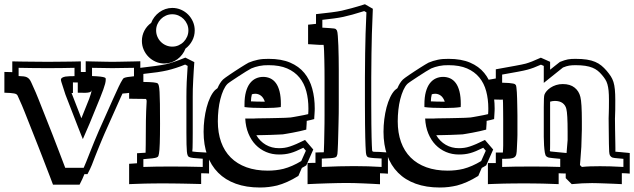

<svg xmlns="http://www.w3.org/2000/svg" viewBox="-74 -773 2936 889"><path d="M257.3 -342.3Q268.6 -313 280 -283.9Q291.5 -254.9 302.7 -225.6Q304.2 -228.5 305.4 -231.4Q306.6 -234.4 307.6 -237.3Q328.1 -287.1 338.9 -315.4Q349.6 -343.8 349.6 -354V-356Q349.1 -352.5 347.4 -349.9Q345.7 -347.2 339.6 -345.5Q333.5 -343.8 320.8 -343.3Q308.1 -342.8 286.1 -343.8V-391.1Q280.3 -391.1 274.7 -391.1Q269 -391.1 263.7 -391.6V-342.3ZM171.4 82Q165 64.9 157 43.9Q148.9 22.9 140.1 0.2Q131.3 -22.5 122.3 -46.1Q113.3 -69.8 104.5 -91.8Q88.9 -131.3 72.3 -173.3Q55.7 -215.3 40 -254.9Q35.6 -266.1 27.8 -284.7Q20 -303.2 7.8 -329.6Q5.9 -334 2.2 -336.4Q-1.5 -338.9 -8.5 -340.3Q-15.6 -341.8 -26.6 -342.5Q-37.6 -343.3 -53.7 -343.8V-439.9Q-45.4 -439.5 -36.1 -439.5Q-26.9 -439.5 -17.1 -439V-488.8Q0.5 -488.3 22.2 -488Q43.9 -487.8 66.4 -487.5Q88.9 -487.3 110.1 -487.1Q131.3 -486.8 147.9 -486.8Q163.6 -486.8 183.6 -487.1Q203.6 -487.3 224.6 -487.5Q245.6 -487.8 265.4 -488Q285.2 -488.3 300.3 -488.8V-439.9Q305.7 -439.5 311.3 -439.5Q316.9 -439.5 322.8 -439.5V-489.3Q335.4 -488.8 352.3 -488.5Q369.1 -488.3 386.5 -487.8Q403.8 -487.3 419.7 -487.1Q435.5 -486.8 446.3 -486.8Q457 -486.8 473.1 -487.1Q489.3 -487.3 507.1 -487.8Q524.9 -488.3 543 -488.5Q561 -488.8 575.7 -489.3V-393.6Q563 -392.1 554.2 -391.1Q545.4 -390.1 539.1 -389.6V-344.7Q521.5 -342.3 510.5 -341.3Q499.5 -340.3 493.2 -339.8Q489.3 -331.5 484.9 -322Q480.5 -312.5 475.6 -301.3Q459.5 -264.6 442.9 -228Q426.3 -191.4 410.2 -154.8Q405.3 -143.1 399.4 -129.4Q393.6 -115.7 387.9 -101.8Q382.3 -87.9 376.7 -74.2Q371.1 -60.5 366.2 -47.9Q358.4 -26.9 351.1 -8.8Q343.8 9.3 331.1 33.2H316.9Q312.5 44.4 307.1 56.2Q301.8 67.9 294.4 82ZM313.5 3.9Q317.4 -3.9 325 -23.2Q332.5 -42.5 342.3 -66.9Q352.1 -91.3 362.8 -117.9Q373.5 -144.5 383.3 -166.5L448.7 -313Q481 -385.7 491.2 -400.9Q494.1 -405.3 495.6 -408Q497.1 -410.6 502 -412.6Q506.8 -414.6 516.8 -416.3Q526.9 -418 546.4 -419.9V-459Q488.8 -457.5 446.3 -457.5Q402.8 -457.5 352.1 -459V-420.9Q378.4 -419.9 391.6 -418.2Q404.8 -416.5 410.2 -414.3Q415.5 -412.1 415.5 -409.2Q415.5 -406.2 415.5 -402.8Q415.5 -389.2 404.3 -358.4Q393.1 -327.6 371.1 -274.9L341.3 -202.1L309.6 -128.9Q307.1 -135.3 301.3 -149.2Q295.4 -163.1 287.1 -185.1L229 -335L210 -394L208 -402.8Q208 -409.7 214.1 -413.3Q220.2 -417 229.5 -418.5Q238.8 -419.9 250 -420.2Q261.2 -420.4 271 -420.4V-459Q210.4 -457.5 147.9 -457.5Q82 -457.5 12.2 -459V-420.9Q25.4 -420.4 34.7 -419.4Q43.9 -418.5 50.5 -415.3Q57.1 -412.1 62 -406.2Q66.9 -400.4 71.3 -390.1Q83.5 -363.8 91.6 -344.7Q99.6 -325.7 104 -314.5L168.5 -151.4Q185.5 -106.9 200.4 -68.6Q215.3 -30.3 228 3.9Z M723.6 -736.3Q745.1 -736.3 764.2 -728Q783.2 -719.7 797.4 -705.3Q811.5 -690.9 819.6 -672.1Q827.6 -653.3 827.6 -632.3Q827.6 -606.4 815.9 -584.5Q804.2 -562.5 784.7 -547.9Q779.3 -533.2 769.5 -520.5Q759.8 -507.8 747.1 -498.5Q734.4 -489.3 719.2 -484.1Q704.1 -479 687 -479Q665.5 -479 646.7 -487.3Q627.9 -495.6 613.8 -509.8Q599.6 -523.9 591.3 -543Q583 -562 583 -583.5Q583 -608.9 594.5 -630.9Q606 -652.8 626 -667Q631.3 -681.6 641.1 -694.3Q650.9 -707 663.6 -716.3Q676.3 -725.6 691.7 -731Q707 -736.3 723.6 -736.3ZM523.9 -14.6Q535.2 -15.6 544.4 -15.9Q553.7 -16.1 560.5 -17.1V-63.5Q573.2 -64.5 582.8 -64.9Q592.3 -65.4 600.1 -65.9Q600.6 -82.5 600.8 -103.8Q601.1 -125 601.1 -151.4Q601.1 -189 601.6 -215.3Q602.1 -241.7 602.8 -259.3Q603.5 -276.9 604.2 -287.1Q605 -297.4 605 -303Q605 -308.6 604 -311Q603 -313.5 601.1 -314.9Q594.7 -314.9 574.7 -315.2Q554.7 -315.4 523.9 -315.9V-408.2Q533.7 -409.2 543 -410.2Q552.2 -411.1 560.5 -412.1V-457Q660.2 -468.3 694.3 -475.6Q711.4 -479.5 733.4 -487.1Q755.4 -494.6 784.2 -506.3L825.7 -485.4Q824.2 -466.3 823 -445.1Q821.8 -423.8 820.6 -402.6Q819.3 -381.3 818.8 -361.3Q818.4 -341.3 818.4 -324.7V-158.7Q818.4 -131.8 818.1 -114.7Q817.9 -97.7 817.6 -88.1Q817.4 -78.6 816.7 -75.4Q815.9 -72.3 814.5 -72.8Q817.4 -70.8 837.4 -69.3Q857.4 -67.9 894 -65.9V30.3Q885.7 29.8 876.5 29.5Q867.2 29.3 857.4 29.3V79.1Q839.8 78.6 817.1 78.1Q794.4 77.6 770.3 77.1Q746.1 76.7 721.9 76.4Q697.8 76.2 677.2 76.2Q659.7 76.2 638.4 76.4Q617.2 76.7 596.2 77.1Q575.2 77.6 556.2 78.4Q537.1 79.1 523.9 79.6ZM589.8 0Q616.7 -1 647.7 -1.5Q678.7 -2 713.9 -2Q755.4 -2 792.5 -1.5Q829.6 -1 864.7 0V-38.1Q838.4 -39.6 822.8 -41.3Q807.1 -43 800.8 -46.4Q797.4 -48.3 794.9 -53.7Q792.5 -59.1 791.3 -71.5Q790 -84 789.6 -105Q789.1 -126 789.1 -158.7V-324.7Q789.1 -391.6 794.9 -467.8L783.2 -474.1Q760.7 -464.8 740.2 -458.3Q719.7 -451.7 701.2 -447.3Q682.6 -442.9 654.8 -438.7Q627 -434.6 589.8 -430.7V-393.6Q648.4 -393.1 656.2 -386.7Q659.2 -384.3 661.4 -376Q663.6 -367.7 664.8 -347.4Q666 -327.1 666.5 -292Q667 -256.8 667 -200.2Q667 -144 665.8 -109.4Q664.6 -74.7 662.1 -62Q660.6 -55.2 659.4 -51Q658.2 -46.9 651.9 -44.2Q645.5 -41.5 631.3 -39.8Q617.2 -38.1 589.8 -36.1ZM723.6 -707Q708 -707 694.3 -700.9Q680.7 -694.8 670.7 -684.6Q660.6 -674.3 654.8 -660.9Q648.9 -647.5 648.9 -632.3Q648.9 -616.7 654.8 -603Q660.6 -589.4 670.9 -579.1Q681.2 -568.8 694.8 -563Q708.5 -557.1 723.6 -557.1Q739.3 -557.1 752.9 -563.2Q766.6 -569.3 776.6 -579.6Q786.6 -589.8 792.5 -603.5Q798.3 -617.2 798.3 -632.3Q798.3 -647.5 792.5 -660.9Q786.6 -674.3 776.6 -684.6Q766.6 -694.8 752.9 -700.9Q739.3 -707 723.6 -707Z M1087.9 -303.7Q1112.8 -302.2 1152.3 -302.2Q1145.5 -321.8 1133.8 -330.3Q1122.1 -338.9 1107.9 -338.9Q1100.6 -338.9 1092.3 -336.4Q1088.4 -321.8 1087.9 -303.7ZM1376.5 -80.6 1344.2 -7.3Q1338.9 -3.9 1333.7 -1Q1328.6 2 1323.7 4.4L1307.6 41.5Q1280.8 58.1 1256.1 69.1Q1231.4 80.1 1209 85.9Q1190.4 90.3 1170.7 92.8Q1150.9 95.2 1129.4 95.2Q1066.4 95.2 1017.8 77.6Q969.2 60.1 936 26.6Q902.8 -6.8 885.7 -54.7Q868.7 -102.5 868.7 -162.6Q868.7 -191.4 872.3 -220.7Q876 -250 882.8 -275.9Q889.6 -301.8 899.7 -322.8Q909.7 -343.8 921.9 -356Q924.3 -358.4 933.1 -364.7Q938.5 -377.4 944.8 -387.5Q951.2 -397.5 958.5 -404.8Q960.9 -407.2 969.2 -413.3Q977.5 -419.4 988.8 -427Q1000 -434.6 1013.4 -443.4Q1026.9 -452.1 1039.1 -460Q1051.3 -467.8 1061.5 -473.9Q1071.8 -480 1077.1 -482.9Q1097.7 -491.7 1120.1 -496.3Q1142.6 -501 1169.9 -500.5Q1228.5 -500.5 1269.3 -483.2Q1310.1 -465.8 1335.2 -435.1Q1360.4 -404.3 1371.8 -362.3Q1383.3 -320.3 1383.3 -271Q1383.3 -267.6 1383.1 -260.5Q1382.8 -253.4 1382.3 -245.8Q1381.8 -238.3 1381.3 -231.4Q1380.9 -224.6 1380.9 -221.7Q1365.7 -217.3 1346.2 -213.4Q1346.2 -208.5 1345.9 -202.4Q1345.7 -196.3 1345.2 -190.4Q1344.7 -184.6 1344.5 -179.9Q1344.2 -175.3 1344.2 -172.9Q1331.1 -169.4 1314 -165.5Q1296.9 -161.6 1280.8 -158.7Q1264.6 -155.8 1252 -153.6Q1239.3 -151.4 1235.4 -150.9Q1226.1 -150.4 1211.2 -149.7Q1196.3 -148.9 1179.4 -148.4Q1162.6 -147.9 1145 -147.5Q1127.4 -147 1112.8 -147Q1129.9 -118.2 1157 -102.5Q1184.1 -86.9 1217.8 -86.9Q1231 -86.9 1242.9 -88.6Q1254.9 -90.3 1268.3 -94.7Q1281.7 -99.1 1298.6 -106.4Q1315.4 -113.8 1338.4 -125ZM1226.1 -277.3Q1197.8 -272.9 1154.3 -272.9Q1086.9 -272.9 1058.1 -277.3V-289.1Q1058.1 -323.2 1064.7 -347.4Q1071.3 -371.6 1083 -387Q1094.7 -402.3 1110.6 -409.7Q1126.5 -417 1144.5 -417Q1162.1 -417 1177.2 -410.2Q1192.4 -403.3 1203.4 -388.4Q1214.4 -373.5 1220.5 -349.4Q1226.6 -325.2 1226.6 -290Q1226.6 -287.1 1226.3 -283.9Q1226.1 -280.8 1226.1 -277.3ZM1330.6 -88.9Q1311.5 -79.6 1297.1 -73.5Q1282.7 -67.4 1270 -64Q1257.3 -60.5 1245.1 -59.1Q1232.9 -57.6 1217.8 -57.6Q1185.5 -57.6 1158 -69.3Q1130.4 -81.1 1109.6 -102.5Q1088.9 -124 1076.2 -154.8Q1063.5 -185.5 1061.5 -224.1H1093.8Q1097.7 -224.1 1101.1 -224.1Q1104.5 -224.1 1107.9 -224.6Q1107.9 -224.6 1116.9 -224.9Q1126 -225.1 1140.9 -225.3Q1155.8 -225.6 1174.3 -225.8Q1192.9 -226.1 1210.9 -226.6Q1229 -227.1 1245.1 -227.5Q1261.2 -228 1271 -229Q1274.4 -229.5 1284.9 -231.2Q1295.4 -232.9 1308.1 -235.4Q1320.8 -237.8 1333.3 -240.2Q1345.7 -242.7 1353 -244.6Q1353.5 -251 1353.8 -257.6Q1354 -264.2 1354 -271Q1354 -314 1344.2 -350.6Q1334.5 -387.2 1312.5 -414.1Q1290.5 -440.9 1255.6 -456.1Q1220.7 -471.2 1169.9 -471.2Q1146.5 -471.7 1126.5 -467.5Q1106.4 -463.4 1089.4 -456.1Q1081.5 -452.1 1064.7 -441.7Q1047.9 -431.2 1029.8 -419.4Q1011.7 -407.7 997.1 -397.7Q982.4 -387.7 979 -384.3Q968.8 -374 960.4 -355.5Q952.1 -336.9 946.3 -314Q940.4 -291 937.5 -264.4Q934.6 -237.8 934.6 -211.4Q934.6 -158.2 949.7 -115.7Q964.8 -73.2 994.4 -43.7Q1023.9 -14.2 1067.1 1.5Q1110.4 17.1 1166 17.1Q1204.1 17.1 1238.3 8.8Q1258.8 3.4 1279.3 -5.6Q1299.8 -14.6 1320.8 -27.3L1342.3 -75.2Z M1722.2 31.2Q1713.9 30.3 1704.8 30Q1695.8 29.8 1685.5 29.3V80.1Q1670.4 79.1 1650.1 78.1Q1629.9 77.1 1608.6 76.2Q1587.4 75.2 1566.7 74.7Q1545.9 74.2 1528.8 74.2Q1512.2 74.2 1489.7 74.7Q1467.3 75.2 1443.1 75.9Q1418.9 76.7 1394.8 77.6Q1370.6 78.6 1350.1 79.6V-18.1Q1361.3 -18.6 1370.6 -18.8Q1379.9 -19 1386.7 -19V-66.9Q1398.9 -67.4 1408.4 -67.6Q1418 -67.9 1425.3 -67.9Q1426.3 -86.9 1426.8 -109.9Q1427.2 -132.8 1427.7 -156.2Q1428.2 -179.7 1428.5 -201.7Q1428.7 -223.6 1428.7 -240.7V-401.9Q1428.7 -423.8 1428.5 -448.7Q1428.2 -473.6 1427.7 -496.3Q1427.2 -519 1426.5 -537.6Q1425.8 -556.2 1424.3 -565.4Q1423.8 -564.9 1403.8 -565.4Q1401.4 -565.4 1394.3 -565.9Q1387.2 -566.4 1379.2 -566.9Q1371.1 -567.4 1363.5 -567.9Q1356 -568.4 1352.5 -568.4V-658.7Q1362.3 -659.7 1371.6 -660.6Q1380.9 -661.6 1389.2 -662.6V-707.5Q1430.7 -711.9 1460.7 -715.8Q1490.7 -719.7 1508.8 -723.6Q1527.8 -728 1554.2 -735.1Q1580.6 -742.2 1615.7 -753.4L1652.3 -732.4L1647.9 -616.2Q1647 -575.7 1646 -524.2Q1645 -472.7 1645 -413.6V-288.6Q1645 -233.9 1645.5 -197.5Q1646 -161.1 1646.5 -137.7Q1647 -114.3 1647.7 -100.8Q1648.4 -87.4 1648.9 -78.6Q1649.4 -73.7 1651.1 -72Q1652.8 -70.3 1660.2 -70.1Q1667.5 -69.8 1681.9 -69.6Q1696.3 -69.3 1722.2 -66.9ZM1692.9 -39.1Q1669.4 -40 1657.5 -41Q1645.5 -42 1643.1 -42.5Q1637.7 -43.5 1633.5 -44.2Q1629.4 -44.9 1626.5 -47.9Q1623.5 -50.8 1621.8 -57.4Q1620.1 -64 1619.6 -76.7Q1619.1 -85.4 1618.4 -99.4Q1617.7 -113.3 1617.2 -137Q1616.7 -160.6 1616.2 -197.3Q1615.7 -233.9 1615.7 -288.6V-413.6Q1615.7 -475.1 1616.7 -525.4Q1617.7 -575.7 1618.7 -617.2L1622.6 -715.8L1612.3 -721.7Q1581.5 -711.9 1557.4 -705.3Q1533.2 -698.7 1515.1 -694.8Q1497.1 -690.9 1473.1 -687.7Q1449.2 -684.6 1418.5 -681.2V-645Q1440.9 -643.6 1453.4 -642.8Q1465.8 -642.1 1472.4 -641.1Q1479 -640.1 1481.4 -637.9Q1483.9 -635.7 1486.3 -631.3Q1488.8 -625.5 1490.2 -606.4Q1491.7 -587.4 1492.7 -561.5Q1493.7 -535.6 1494.1 -506.3Q1494.6 -477.1 1494.6 -450.7V-289.6Q1494.6 -271.5 1494.4 -248.3Q1494.1 -225.1 1493.4 -200.4Q1492.7 -175.8 1492.2 -151.9Q1491.7 -127.9 1491 -108.4Q1490.2 -88.9 1489.5 -75.7Q1488.8 -62.5 1488.3 -59.6Q1486.8 -53.2 1484.9 -49.3Q1482.9 -45.4 1476.1 -43.5Q1469.2 -41.5 1455.3 -40.5Q1441.4 -39.6 1416 -38.6V0Q1457.5 -2 1494.6 -2.9Q1531.7 -3.9 1565.4 -3.9Q1599.1 -3.9 1630.6 -2.9Q1662.1 -2 1692.9 0Z M1920.9 -303.7Q1945.8 -302.2 1985.4 -302.2Q1978.5 -321.8 1966.8 -330.3Q1955.1 -338.9 1940.9 -338.9Q1933.6 -338.9 1925.3 -336.4Q1921.4 -321.8 1920.9 -303.7ZM2209.5 -80.6 2177.2 -7.3Q2171.9 -3.9 2166.7 -1Q2161.6 2 2156.7 4.4L2140.6 41.5Q2113.8 58.1 2089.1 69.1Q2064.5 80.1 2042 85.9Q2023.4 90.3 2003.7 92.8Q1983.9 95.2 1962.4 95.2Q1899.4 95.2 1850.8 77.6Q1802.2 60.1 1769 26.6Q1735.8 -6.8 1718.8 -54.7Q1701.7 -102.5 1701.7 -162.6Q1701.7 -191.4 1705.3 -220.7Q1709 -250 1715.8 -275.9Q1722.7 -301.8 1732.7 -322.8Q1742.7 -343.8 1754.9 -356Q1757.3 -358.4 1766.1 -364.7Q1771.5 -377.4 1777.8 -387.5Q1784.2 -397.5 1791.5 -404.8Q1793.9 -407.2 1802.2 -413.3Q1810.5 -419.4 1821.8 -427Q1833 -434.6 1846.4 -443.4Q1859.9 -452.1 1872.1 -460Q1884.3 -467.8 1894.5 -473.9Q1904.8 -480 1910.2 -482.9Q1930.7 -491.7 1953.1 -496.3Q1975.6 -501 2002.9 -500.5Q2061.5 -500.5 2102.3 -483.2Q2143.1 -465.8 2168.2 -435.1Q2193.4 -404.3 2204.8 -362.3Q2216.3 -320.3 2216.3 -271Q2216.3 -267.6 2216.1 -260.5Q2215.8 -253.4 2215.3 -245.8Q2214.8 -238.3 2214.4 -231.4Q2213.9 -224.6 2213.9 -221.7Q2198.7 -217.3 2179.2 -213.4Q2179.2 -208.5 2179 -202.4Q2178.7 -196.3 2178.2 -190.4Q2177.7 -184.6 2177.5 -179.9Q2177.2 -175.3 2177.2 -172.9Q2164.1 -169.4 2147 -165.5Q2129.9 -161.6 2113.8 -158.7Q2097.7 -155.8 2085 -153.6Q2072.3 -151.4 2068.4 -150.9Q2059.1 -150.4 2044.2 -149.7Q2029.3 -148.9 2012.5 -148.4Q1995.6 -147.9 1978 -147.5Q1960.4 -147 1945.8 -147Q1962.9 -118.2 1990 -102.5Q2017.1 -86.9 2050.8 -86.9Q2064 -86.9 2075.9 -88.6Q2087.9 -90.3 2101.3 -94.7Q2114.7 -99.1 2131.6 -106.4Q2148.4 -113.8 2171.4 -125ZM2059.1 -277.3Q2030.8 -272.9 1987.3 -272.9Q1919.9 -272.9 1891.1 -277.3V-289.1Q1891.1 -323.2 1897.7 -347.4Q1904.3 -371.6 1916 -387Q1927.7 -402.3 1943.6 -409.7Q1959.5 -417 1977.5 -417Q1995.1 -417 2010.3 -410.2Q2025.4 -403.3 2036.4 -388.4Q2047.4 -373.5 2053.5 -349.4Q2059.6 -325.2 2059.6 -290Q2059.6 -287.1 2059.3 -283.9Q2059.1 -280.8 2059.1 -277.3ZM2163.6 -88.9Q2144.5 -79.6 2130.1 -73.5Q2115.7 -67.4 2103 -64Q2090.3 -60.5 2078.1 -59.1Q2065.9 -57.6 2050.8 -57.6Q2018.6 -57.6 1991 -69.3Q1963.4 -81.1 1942.6 -102.5Q1921.9 -124 1909.2 -154.8Q1896.5 -185.5 1894.5 -224.1H1926.8Q1930.7 -224.1 1934.1 -224.1Q1937.5 -224.1 1940.9 -224.6Q1940.9 -224.6 1950 -224.9Q1959 -225.1 1973.9 -225.3Q1988.8 -225.6 2007.3 -225.8Q2025.9 -226.1 2043.9 -226.6Q2062 -227.1 2078.1 -227.5Q2094.2 -228 2104 -229Q2107.4 -229.5 2117.9 -231.2Q2128.4 -232.9 2141.1 -235.4Q2153.8 -237.8 2166.3 -240.2Q2178.7 -242.7 2186 -244.6Q2186.5 -251 2186.8 -257.6Q2187 -264.2 2187 -271Q2187 -314 2177.2 -350.6Q2167.5 -387.2 2145.5 -414.1Q2123.5 -440.9 2088.6 -456.1Q2053.7 -471.2 2002.9 -471.2Q1979.5 -471.7 1959.5 -467.5Q1939.5 -463.4 1922.4 -456.1Q1914.6 -452.1 1897.7 -441.7Q1880.9 -431.2 1862.8 -419.4Q1844.7 -407.7 1830.1 -397.7Q1815.4 -387.7 1812 -384.3Q1801.8 -374 1793.5 -355.5Q1785.2 -336.9 1779.3 -314Q1773.4 -291 1770.5 -264.4Q1767.6 -237.8 1767.6 -211.4Q1767.6 -158.2 1782.7 -115.7Q1797.9 -73.2 1827.4 -43.7Q1856.9 -14.2 1900.1 1.5Q1943.4 17.1 1999 17.1Q2037.1 17.1 2071.3 8.8Q2091.8 3.4 2112.3 -5.6Q2132.8 -14.6 2153.8 -27.3L2175.3 -75.2Z M2554.2 -124.5V-163.1Q2554.2 -246.1 2548.3 -268.6Q2544.4 -285.6 2531 -295.7Q2517.6 -305.7 2495.1 -305.7Q2489.3 -305.7 2483.6 -304.7Q2478 -303.7 2473.1 -302.2V-277.3V-167Q2473.1 -154.3 2473.1 -138.4Q2473.1 -122.6 2473.1 -108.6Q2473.1 -94.7 2472.9 -85Q2472.7 -75.2 2471.7 -74.2Q2472.7 -73.7 2474.6 -71.8Q2475.1 -71.8 2477.1 -71.5Q2479 -71.3 2486.6 -70.6Q2494.1 -69.8 2508.8 -68.4Q2523.4 -66.9 2549.3 -64.5ZM2841.8 30.8Q2833.5 29.8 2824.2 29.5Q2814.9 29.3 2805.2 28.8V79.6Q2788.6 78.6 2768.8 77.9Q2749 77.1 2730 76.4Q2710.9 75.7 2694.3 75.2Q2677.7 74.7 2667.5 74.7Q2644 74.7 2621.6 75.9Q2599.1 77.1 2573.2 79.6L2545.4 51.8V30.3Q2538.6 30.3 2530.3 30Q2522 29.8 2512.7 29.3V79.6Q2499.5 79.1 2480 78.4Q2460.4 77.6 2438.7 77.1Q2417 76.7 2394.5 76.4Q2372.1 76.2 2353 76.2Q2330.6 76.2 2306.2 76.4Q2281.7 76.7 2259 77.1Q2236.3 77.6 2216.8 78.4Q2197.3 79.1 2185.1 79.6V-18.1Q2196.8 -18.1 2205.8 -17.8Q2214.8 -17.6 2221.7 -18.1V-66.9H2254.4L2255.4 -82.5Q2255.9 -89.4 2255.9 -99.6Q2255.9 -109.9 2255.9 -125.5V-189.5Q2255.9 -200.2 2255.9 -220.5Q2255.9 -240.7 2255.6 -261Q2255.4 -281.2 2255.1 -296.4Q2254.9 -311.5 2254.4 -312Q2254.4 -312 2252.9 -311.8Q2251.5 -311.5 2244.4 -311.5Q2237.3 -311.5 2223.4 -312Q2209.5 -312.5 2185.1 -313V-403.3Q2194.8 -404.8 2204.1 -406.5Q2213.4 -408.2 2221.7 -409.7V-452.1Q2276.4 -461.9 2311 -468.3Q2345.7 -474.6 2360.4 -478.5Q2372.6 -481.9 2389.6 -488.5Q2406.7 -495.1 2430.2 -505.9L2473.1 -486.8V-450.2Q2485.8 -460.4 2496.3 -468.8Q2506.8 -477.1 2518.6 -486.3Q2530.3 -490.7 2538.8 -493.7Q2547.4 -496.6 2555.4 -498Q2563.5 -499.5 2571.8 -500Q2580.1 -500.5 2590.3 -500.5Q2621.1 -500.5 2643.1 -497.1Q2665 -493.7 2681.6 -486.6Q2698.2 -479.5 2710.7 -469.2Q2723.1 -459 2734.9 -445.3Q2746.1 -432.1 2753.9 -420.2Q2761.7 -408.2 2766.4 -393.6Q2771 -378.9 2772.9 -358.9Q2774.9 -338.9 2774.9 -309.6Q2774.9 -280.8 2774.7 -264.9Q2774.4 -249 2773.9 -239.3Q2773.9 -234.9 2773.7 -231.7Q2773.4 -228.5 2773.4 -224.6L2773.9 -174.3Q2773.9 -167 2774.2 -160.4Q2774.4 -153.8 2774.4 -147.5Q2774.9 -125.5 2775.1 -110.8Q2775.4 -96.2 2775.4 -87.4Q2775.4 -78.6 2775.4 -74.7Q2775.4 -70.8 2775.4 -70.3Q2776.4 -70.8 2780.3 -70.3Q2784.2 -69.8 2791 -69.3Q2793.5 -69.3 2800.3 -68.6Q2807.1 -67.9 2815.2 -67.1Q2823.2 -66.4 2830.8 -65.7Q2838.4 -64.9 2841.8 -64.5ZM2812.5 -37.6Q2798.3 -39.1 2788.8 -39.8Q2779.3 -40.5 2772.9 -41.3Q2766.6 -42 2762.7 -43.2Q2758.8 -44.4 2755.9 -46.9Q2752 -50.3 2749.8 -54.4Q2747.6 -58.6 2746.6 -70.8Q2745.6 -83 2745.4 -107.2Q2745.1 -131.3 2744.6 -174.3L2744.1 -224.6Q2744.1 -230 2744.4 -235.8Q2744.6 -241.7 2744.9 -251Q2745.1 -260.3 2745.4 -274.2Q2745.6 -288.1 2745.6 -309.6Q2745.6 -335.4 2743.9 -352.8Q2742.2 -370.1 2738.5 -382.8Q2734.9 -395.5 2728.5 -405.5Q2722.2 -415.5 2712.9 -426.3Q2703.6 -437.5 2693.1 -445.8Q2682.6 -454.1 2668.7 -459.7Q2654.8 -465.3 2635.7 -468.3Q2616.7 -471.2 2590.3 -471.2Q2581.5 -471.2 2574.7 -470.7Q2567.9 -470.2 2561.5 -469.2Q2555.2 -468.3 2548.3 -466.1Q2541.5 -463.9 2532.7 -460.4L2443.8 -389.2V-467.8L2430.7 -473.6Q2395.5 -457.5 2367.7 -450.2Q2353.5 -446.3 2324.5 -440.9Q2295.4 -435.5 2251 -427.7V-390.1Q2271 -389.6 2283 -388.7Q2294.9 -387.7 2301.5 -386.2Q2308.1 -384.8 2310.5 -383.1Q2313 -381.3 2314.5 -378.9Q2315.9 -377 2317.1 -367.9Q2318.4 -358.9 2319.1 -345.9Q2319.8 -333 2320.3 -317.4Q2320.8 -301.8 2321 -286.9Q2321.3 -272 2321.5 -259Q2321.8 -246.1 2321.8 -238.3V-174.3Q2321.8 -158.7 2321.8 -147.7Q2321.8 -136.7 2321.3 -129.9L2319.3 -86.4Q2318.8 -68.8 2316.7 -59.1Q2314.5 -49.3 2307.6 -44.7Q2300.8 -40 2287.4 -38.8Q2273.9 -37.6 2251 -37.6V0Q2275.9 -1 2309.8 -1.5Q2343.8 -2 2389.6 -2Q2428.2 -2 2460.7 -1.5Q2493.2 -1 2520 0V-37.6Q2497.6 -39.6 2486.3 -40.8Q2475.1 -42 2469.5 -43Q2463.9 -43.9 2461.9 -45.2Q2460 -46.4 2456.1 -48.8Q2451.2 -51.8 2448.7 -66.4Q2446.3 -81.1 2445.1 -100.1Q2443.8 -119.1 2443.8 -139.4Q2443.8 -159.7 2443.8 -174.3V-256.3V-277.3Q2443.8 -326.7 2446.8 -334.5Q2449.7 -342.8 2457 -351.3Q2464.4 -359.9 2475.3 -367.2Q2486.3 -374.5 2500.7 -379.2Q2515.1 -383.8 2531.7 -383.8Q2565.9 -383.8 2586.4 -367.4Q2606.9 -351.1 2613.3 -324.2Q2616.7 -310.5 2618.4 -282.7Q2620.1 -254.9 2620.1 -211.9V-173.3L2617.7 -93.3Q2615.2 -56.2 2613.5 -35.2Q2611.8 -14.2 2611.3 -8.8L2620.1 0Q2638.2 -2 2658.7 -2.7Q2679.2 -3.4 2704.1 -3.4Q2725.1 -3.4 2752 -2.7Q2778.8 -2 2812.5 0Z"/></svg>

Font: XB Kayhan Sayeh
Style: Regular
Weight: 700
Designer: Behnam
Foundry: Irmug
Version: Version 7.300 2009